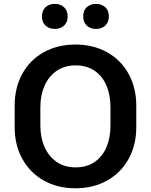

<svg xmlns="http://www.w3.org/2000/svg" viewBox="-20 -969 788 1003"><path d="M56.6 -304.7V-417Q56.6 -510.7 96.4 -583.3Q136.2 -655.8 208.5 -696Q280.8 -736.3 374 -736.3Q467.3 -736.3 539.6 -696Q611.8 -655.8 651.9 -583Q691.9 -510.3 691.9 -417V-304.7Q691.9 -211.4 651.9 -138.9Q611.8 -66.4 539.6 -25.9Q467.3 14.6 374 14.6Q280.8 14.6 208.7 -25.9Q136.7 -66.4 96.7 -138.9Q56.6 -211.4 56.6 -304.7ZM557.1 -312.5V-409.7Q557.1 -472.2 536.4 -521.5Q515.6 -570.8 474.6 -599.1Q433.6 -627.4 374 -627.4Q317.4 -627.4 275.9 -598.9Q234.4 -570.3 212.6 -520.8Q190.9 -471.2 190.9 -409.7V-312.5Q190.9 -251 212.6 -201.4Q234.4 -151.9 275.9 -123.3Q317.4 -94.7 374 -94.7Q433.6 -94.7 474.6 -123Q515.6 -151.4 536.4 -200.7Q557.1 -250 557.1 -312.5ZM199.2 -883.3Q199.2 -913.6 217.8 -931.2Q236.3 -948.7 266.1 -948.7Q295.9 -948.7 314.7 -931.2Q333.5 -913.6 333.5 -883.3Q333.5 -853 314.7 -835.4Q295.9 -817.9 266.1 -817.9Q236.3 -817.9 217.8 -835.4Q199.2 -853 199.2 -883.3ZM414.6 -883.3Q414.6 -913.6 433.1 -931.2Q451.7 -948.7 481.4 -948.7Q511.2 -948.7 530 -931.2Q548.8 -913.6 548.8 -883.3Q548.8 -853 530 -835.4Q511.2 -817.9 481.4 -817.9Q451.7 -817.9 433.1 -835.4Q414.6 -853 414.6 -883.3Z"/></svg>

Font: Lycee Sans SemiBold
Style: Regular
Weight: 600
Designer: Justin Alvin
Foundry: Alkove Design
Version: Version 1.030